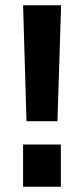

<svg xmlns="http://www.w3.org/2000/svg" viewBox="-20 -712 320 732"><path d="M68 0H212V-161H68ZM81 -250H199L213 -692H68Z"/></svg>

Font: RazerF5
Style: Bold
Weight: 700
Foundry: Razer Inc.
Version: Version 1.000;PS 001.001;hotconv 1.0.56